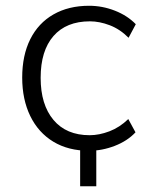

<svg xmlns="http://www.w3.org/2000/svg" viewBox="-20 -515 518 666"><path d="M258 131V-31H314V131ZM289 8Q217 8 165 -23.5Q113 -55 85 -112.5Q57 -170 57 -246Q57 -323 85 -379Q113 -435 165.5 -465Q218 -495 289 -495Q335 -495 378.5 -478Q422 -461 451 -431L426 -384Q396 -414 360.5 -427.5Q325 -441 292 -441Q210 -441 165.5 -390Q121 -339 121 -245Q121 -152 165.5 -99Q210 -46 291 -46Q324 -46 359.5 -59.5Q395 -73 425 -102L450 -56Q422 -26 378 -9Q334 8 289 8Z"/></svg>

Font: Nunito Sans 11pt Light
Style: Regular
Weight: 300
Version: Version 3.101;gftools[0.9.27]